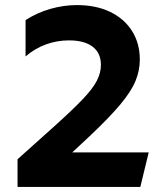

<svg xmlns="http://www.w3.org/2000/svg" viewBox="-20 -735 637 755"><path d="M49 0V-108.8L197.8 -242.2Q266.8 -304.4 305.8 -345.4Q344.9 -386.5 360.8 -417.4Q376.8 -448.4 376.8 -480Q376.8 -526.4 344.4 -551.3Q312 -576.2 251 -576.2Q204.1 -576.2 160.2 -560.2Q116.4 -544.1 80.5 -513V-656Q125.1 -684.8 177.4 -699.9Q229.6 -715 282.2 -715Q357.9 -715 413.5 -688.1Q469.1 -661.1 499.4 -612.8Q529.8 -564.4 529.8 -500.5Q529.8 -457.6 512.8 -416.5Q495.9 -375.4 453.1 -324.2Q410.4 -273.1 333 -200L264.2 -135.8H564.8L531.8 0Z"/></svg>

Font: Geologica-Sharp
Style: Regular
Weight: 100
Designer: Sindre Bremnes, Frode Helland
Foundry: Monokrom Skriftforlag AS
Version: Version 1.010;gftools[0.9.28]